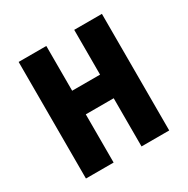

<svg xmlns="http://www.w3.org/2000/svg" viewBox="-130 -664 765 780"><g transform="rotate(-30 252.0 -273.5)"><path d="M186 -546.9V-336.9H316.9V-546.9H446.8V0H316.9V-226.1H186V0H56.2V-546.9Z"/></g></svg>

Font: Open Sans Condensed
Style: Bold
Weight: 700
Width: 3
Designer: Monotype Design Team
Foundry: Monotype Imaging Inc.
Version: Version 3.003; ttfautohint (v1.8.4)